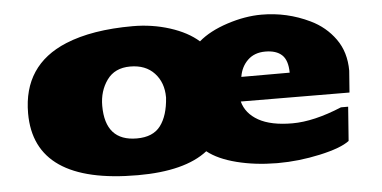

<svg xmlns="http://www.w3.org/2000/svg" viewBox="-43 -600 1387 697"><g transform="rotate(-5 650.5 -252.0)"><path d="M559.6 -253.4Q559.6 -253.4 559.6 -254.9Q559.6 -308.6 527.6 -343Q495.6 -377.4 439.5 -377.4Q383.3 -377.4 354.7 -337.6Q326.2 -297.9 326.2 -244.1Q326.2 -115.2 441.4 -115.2Q500.5 -115.2 527.8 -151.6Q555.2 -188 559.6 -253.4ZM1206.1 -39.1Q1175.3 -15.6 1097.7 1.5Q1020 18.6 943.8 18.6H939.5Q860.8 18.1 793.7 1Q726.6 -16.1 688 -46.9Q605 18.1 433.6 18.1Q55.7 18.1 55.7 -240.2Q55.7 -416 216.3 -482.4Q313.5 -522.5 461.4 -522.5Q531.7 -522.5 596.2 -502Q660.6 -481.4 700.2 -446.3Q739.7 -480.5 805.2 -502Q870.6 -523.4 930.7 -523.4Q1023.4 -523.4 1106.4 -483.4Q1161.6 -457 1196 -408.9Q1230.5 -360.8 1230.5 -293L1224.6 -213.9L828.6 -215.8Q840.3 -171.4 885.5 -146Q930.7 -120.6 1008.8 -120.6Q1086.9 -120.6 1189 -163.1H1215.3ZM838.4 -304.7H1014.6Q1014.2 -350.1 993.4 -369.4Q972.7 -388.7 932.9 -388.7Q893.1 -388.7 868.7 -365Q844.2 -341.3 838.4 -304.7Z"/></g></svg>

Font: Seymour One
Style: Book
Weight: 400
Designer: vernon adams
Foundry: vernon adams
Version: Version 1.000; ttfautohint (v0.93) -l 8 -r 50 -G 200 -x 0 -w